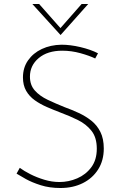

<svg xmlns="http://www.w3.org/2000/svg" viewBox="-20 -934 606 962"><path d="M457 -641Q428 -655 383 -667.5Q338 -680 292 -680Q218 -680 174 -643Q130 -606 130 -550Q130 -508 154.5 -480.5Q179 -453 219 -434Q259 -415 304 -397Q340 -384 374.5 -368Q409 -352 437.5 -329.5Q466 -307 483 -273Q500 -239 500 -190Q500 -130 472 -85.5Q444 -41 395 -16.5Q346 8 283 8Q228 8 184 -6Q140 -20 109.5 -37Q79 -54 63 -64L79 -93Q101 -77 132.5 -61Q164 -45 202 -33.5Q240 -22 278 -22Q324 -22 367 -40.5Q410 -59 437.5 -96Q465 -133 465 -189Q465 -245 438.5 -278.5Q412 -312 370.5 -332.5Q329 -353 283 -370Q249 -383 215.5 -397.5Q182 -412 154.5 -431.5Q127 -451 111 -479Q95 -507 95 -546Q95 -595 120.5 -631.5Q146 -668 189.5 -688.5Q233 -709 288 -710Q332 -710 383 -698Q434 -686 471 -667ZM176 -914 291 -784 273 -782 389 -914H422L284 -759H283L142 -914Z"/></svg>

Font: Josefin Sans Thin ExtraLight
Style: Regular
Weight: 250
Version: Version 2.001